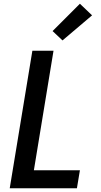

<svg xmlns="http://www.w3.org/2000/svg" viewBox="-20 -1006 540 1026"><path d="M32 0 153 -735H266L161 -96H407L391 0ZM314 -790 261 -840 407 -986 472 -924Z"/></svg>

Font: Iosevka Curly
Style: Bold Italic
Weight: 700
Italic angle: -9°
Monospace: yes
Designer: Belleve Invis
Foundry: Belleve Invis
Version: Version 22.1.2; ttfautohint (v1.8.4)